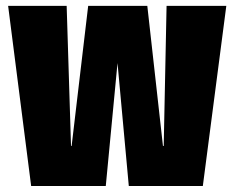

<svg xmlns="http://www.w3.org/2000/svg" viewBox="-20 -618 780 638"><path d="M83.5 0H331.5L370.5 -408.5L408 0H654L732 -598.5H533.5L524 -133H521.5L469.5 -598.5H273L218 -133H216L201.5 -598.5H7Z"/></svg>

Font: Anybody ExtraCondensed Black
Style: Regular
Weight: 900
Width: 2
Version: Version 1.113;gftools[0.9.25]